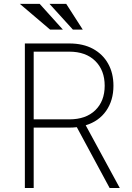

<svg xmlns="http://www.w3.org/2000/svg" viewBox="-20 -946 663 966"><path d="M105.1 0V-727.3H329.2Q398.4 -727.3 448 -700.3Q497.5 -673.3 524.1 -625.5Q550.8 -577.8 550.8 -514.6Q550.8 -441.1 514.2 -388.5Q477.6 -335.9 411.2 -315.7L582.7 0H531.6L366.5 -306.1Q348.4 -304 329.5 -304H149.5V0ZM149.5 -345.5H328.5Q412.3 -345.5 459.5 -391.5Q506.7 -437.5 506.7 -514.6Q506.7 -592.3 459.3 -639.2Q411.9 -686.1 328.1 -686.1H149.5ZM296.2 -797.2H231.9L79.9 -926.5H179.7ZM396.3 -797.2H346.6L229 -926.5H313.2Z"/></svg>

Font: Inter UI Extra Light
Style: Regular
Weight: 200
Designer: Rasmus Andersson
Foundry: rsms
Version: 3.2;8d6f07862